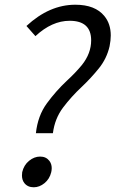

<svg xmlns="http://www.w3.org/2000/svg" viewBox="-20 -780 507 813"><path d="M204 -216H132Q140 -290 178.5 -342.5Q217 -395 263 -438Q299 -471 327 -505Q366 -554 366 -609Q366 -692 275 -692Q200 -692 130 -627L92 -670Q189 -760 299 -760Q383 -760 422 -712Q449 -679 449 -630Q449 -609 444 -584Q432 -532 399 -491Q366 -450 327 -413Q282 -371 247 -324.5Q212 -278 204 -216ZM123 13Q97 13 83 -5Q73 -18 73 -37L74 -51Q81 -81 103 -99Q125 -117 150 -117Q175 -117 189 -99Q199 -86 199 -68Q199 -60 197 -51Q190 -22 168.5 -4.5Q147 13 123 13Z"/></svg>

Font: l_WÎeÑOS 300W
Style: Regular
Weight: 300
Designer: R?O
Version: Version 2.00 June 21, 2023